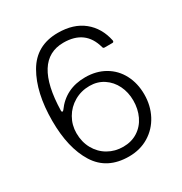

<svg xmlns="http://www.w3.org/2000/svg" viewBox="-180 -908 1000 1053"><g transform="rotate(-30 320.0 -381.5)"><path d="M67 -370Q67 -548 132 -660.5Q197 -773 334 -773Q433 -773 495 -723Q557 -673 575 -586V-584Q575 -575 566 -575H517Q508 -575 506 -584Q472 -711 334 -711Q143 -711 136 -395Q136 -386 142 -386Q144 -386 149 -391Q218 -487 342 -487Q412 -487 465.5 -456Q519 -425 548 -369.5Q577 -314 577 -244Q577 -173 546.5 -115Q516 -57 461 -23.5Q406 10 335 10Q197 10 132 -94Q67 -198 67 -370ZM508 -245Q508 -297 487 -340Q466 -383 427.5 -408.5Q389 -434 339 -434Q286 -434 242 -408.5Q198 -383 173 -339.5Q148 -296 148 -245Q148 -189 172.5 -145Q197 -101 239.5 -76.5Q282 -52 334 -52Q387 -52 426.5 -77.5Q466 -103 487 -147Q508 -191 508 -245Z"/></g></svg>

Font: Open Sauce Two Light
Style: Regular
Weight: 300
Designer: Alfredo Marco Pradil
Foundry: Creative Sauce Fz LLC
Version: Version 1.477